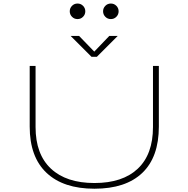

<svg xmlns="http://www.w3.org/2000/svg" viewBox="-20 -1082 1090 1112"><path d="M461 -984.8Q448 -971.5 429 -971.5Q410 -971.5 397 -984.8Q384 -998 384 -1016.5Q384 -1035 397 -1048.2Q410 -1061.5 429 -1061.5Q448 -1061.5 461 -1048.2Q474 -1035 474 -1016.5Q474 -998 461 -984.8ZM654 -984.8Q641 -971.5 622 -971.5Q603 -971.5 590 -984.8Q577 -998 577 -1016.5Q577 -1035 590 -1048.2Q603 -1061.5 622 -1061.5Q641 -1061.5 654 -1048.2Q667 -1035 667 -1016.5Q667 -998 654 -984.8ZM662 -874 541 -753H510L389 -874H438L526 -783L613 -874ZM527 11Q347 11 249.5 -81Q152 -173 152 -349V-700H186V-346Q186 -188.5 275 -105.2Q364 -22 527 -22Q690 -22 778 -105Q866 -188 866 -346V-700H900V-349Q900 -172 804 -80.5Q708 11 527 11Z"/></svg>

Font: League Mono Extended Thin
Style: Regular
Weight: 100
Width: 9
Designer: Tyler Finck
Foundry: The League of Moveable Type / Tyler Finck
Version: Version 2.210